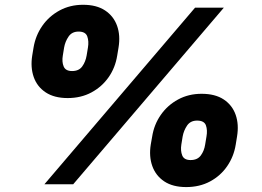

<svg xmlns="http://www.w3.org/2000/svg" viewBox="-20 -759 1078 791"><path d="M258.8 -355Q203.6 -355 168.2 -378.4Q132.8 -401.9 118.9 -441.7Q105 -481.4 112.8 -530.3L118.2 -563Q126.5 -612.8 154.3 -652.6Q182.1 -692.4 225.3 -715.8Q268.6 -739.3 322.3 -739.3Q377.9 -739.3 413.1 -715.8Q448.2 -692.4 462.4 -652.6Q476.6 -612.8 468.3 -563L462.9 -530.3Q455.1 -480.5 427.5 -440.9Q399.9 -401.4 356.7 -378.2Q313.5 -355 258.8 -355ZM276.9 -466.3Q305.2 -466.3 318.8 -485.4Q332.5 -504.4 336.9 -530.3L342.3 -563Q346.7 -588.9 339.6 -608.9Q332.5 -628.9 303.7 -628.9Q276.4 -628.9 262.5 -608.4Q248.5 -587.9 244.1 -563L238.8 -530.3Q234.4 -504.4 242.2 -485.4Q250 -466.3 276.9 -466.3ZM747.1 11.7Q691.9 11.7 656.7 -11.7Q621.6 -35.2 607.4 -75Q593.3 -114.7 601.1 -163.6L606.9 -196.3Q614.7 -246.1 642.6 -285.9Q670.4 -325.7 713.6 -349.1Q756.8 -372.6 810.5 -372.6Q866.7 -372.6 901.9 -349.1Q937 -325.7 950.9 -285.9Q964.8 -246.1 956.5 -196.3L951.2 -163.6Q943.4 -114.3 916 -74.5Q888.7 -34.7 845.5 -11.5Q802.2 11.7 747.1 11.7ZM765.1 -99.6Q793.5 -99.6 807.4 -118.7Q821.3 -137.7 825.2 -163.6L830.6 -196.3Q835.4 -222.7 828.4 -242.4Q821.3 -262.2 792 -262.2Q764.6 -262.2 750.7 -241.7Q736.8 -221.2 732.4 -196.3L727.1 -163.6Q723.1 -137.7 730.7 -118.7Q738.3 -99.6 765.1 -99.6ZM163.1 0 783.7 -727.5H902.3L281.7 0Z"/></svg>

Font: Inter 18pt Black
Style: Italic
Weight: 900
Italic angle: -9.3988°
Designer: Rasmus Andersson
Foundry: rsms
Version: Version 4.001;git-66647c0bb